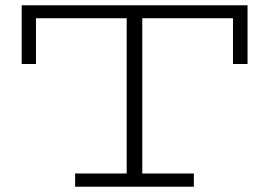

<svg xmlns="http://www.w3.org/2000/svg" viewBox="-20 -706 1017 726"><path d="M62 -464V-686H916V-464H861V-637H116V-464ZM264 0V-50H713V0ZM459 -31V-658H518V-31Z"/></svg>

Font: BioRhyme SemiExpanded Light
Style: Regular
Weight: 300
Width: 6
Designer: Aoife Mooney
Foundry: Aoife Mooney Type
Version: Version 1.600;gftools[0.9.33]